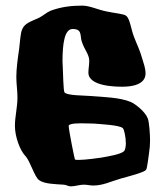

<svg xmlns="http://www.w3.org/2000/svg" viewBox="-20 -666 578 682"><path d="M509 -119C512 -138 513 -153 513 -167C513 -190 510 -232 505 -245C496 -270 459 -298 444 -304C405 -320 352 -321 302 -325C282 -327 217 -326 209 -338C205 -344 204 -407 203 -427C203 -433 202 -440 202 -447C202 -511 209 -563 238 -563C274 -563 263 -538 271 -517C280 -489 297 -473 297 -450C297 -435 294 -421 294 -408C294 -359 392 -358 414 -358C493 -358 497 -393 497 -405C497 -423 490 -442 487 -452C476 -491 469 -501 456 -535C445 -563 442 -599 428 -610C419 -617 388 -619 360 -625C325 -632 299 -646 272 -646C234 -646 198 -642 160 -628C147 -623 133 -610 119 -603C89 -589 67 -584 58 -560C53 -548 51 -519 48 -492C43 -459 38 -421 38 -393C38 -367 42 -345 42 -320C42 -285 33 -252 33 -219C33 -180 51 -132 70 -112C88 -93 102 -38 119 -26C138 -12 179 -12 206 -10C214 -10 223 -4 231 -4C246 -4 263 -10 277 -10C291 -10 300 -7 310 -7C346 -7 369 -20 410 -32C431 -38 492 -53 499 -63C503 -69 507 -107 509 -119ZM422 -131C414 -118 361 -110 339 -106C332 -105 284 -98 260 -98C253 -98 248 -98 246 -100C245 -101 224 -204 224 -219C224 -223 233 -228 267 -228C284 -228 303 -227 314 -227C336 -225 404 -222 416 -211C421 -207 427 -179 427 -157C427 -146 425 -136 422 -131Z"/></svg>

Font: Freckle Face
Style: Regular
Weight: 400
Designer: Astigmatic (AOETI)
Foundry: Astigmatic (AOETI)
Version: Version 1.000